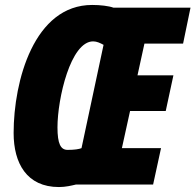

<svg xmlns="http://www.w3.org/2000/svg" viewBox="-20 -745 789 775"><path d="M218 10C245 10 269 4 286 0H598L630 -147H472L505 -297H649L680 -441H535L563 -569H719L749 -714H438C419 -721 385 -725 352 -725C118 -725 35 -419 35 -208C35 -86 88 10 218 10ZM253 -140C225 -140 212 -164 212 -231C212 -347 265 -578 356 -578C371 -578 385 -571 398 -564L309 -147C299 -143 281 -140 253 -140Z"/></svg>

Font: Noto Sans UI Condensed Black
Style: Italic
Weight: 900
Width: 3
Italic angle: -192°
Designer: Monotype Design Team
Foundry: Monotype Imaging Inc.
Version: Version 1.901